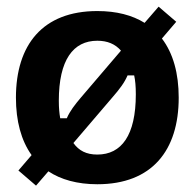

<svg xmlns="http://www.w3.org/2000/svg" viewBox="-20 -546 590 582"><path d="M89.2 16.7 126.7 -26.7C164.2 -1.7 214.2 12.5 275 12.5C440.8 12.5 521.7 -90 521.7 -250C521.7 -323.3 505 -384.2 470.8 -429.2L514.2 -480L460.8 -525.8L418.3 -476.7C380.8 -500 333.3 -512.5 275 -512.5C109.2 -512.5 28.3 -410 28.3 -250C28.3 -179.2 44.2 -120 75.8 -75.8L35.8 -29.2ZM162.5 -187.5C160 -202.5 158.3 -217.5 158.3 -240.8C158.3 -364.2 201.7 -422.5 275 -422.5C305.8 -422.5 329.2 -412.5 346.7 -392.5L225 -250C206.7 -228.3 191.7 -209.2 182.5 -187.5ZM275 -77.5C241.7 -77.5 219.2 -89.2 202.5 -112.5L320 -250C343.3 -276.7 357.5 -295.8 366.7 -317.5H386.7C390 -302.5 391.7 -284.2 391.7 -260C391.7 -135.8 348.3 -77.5 275 -77.5Z"/></svg>

Font: Familjen Grotesk GF
Style: Bold
Weight: 700
Designer: Anders Wikstroem, Jonas Baeckman, Matilda Gysing, Kristian Moeller
Foundry: Familjen STHLM AB
Version: Version 2.000; Beta; Release 4; Build 6